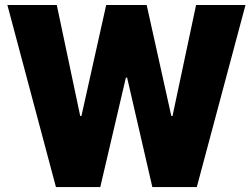

<svg xmlns="http://www.w3.org/2000/svg" viewBox="-20 -756 1020 776"><path d="M677.2 -287.1 772.5 -735.8H972.2L775.4 0H595.7L493.7 -442.4H488.8L385.3 0H206.1L9.8 -735.8H209.5L304.2 -287.1H309.1L409.2 -735.8H572.8L672.4 -287.1Z"/></svg>

Font: Estedad-FD Black
Style: Regular
Weight: 900
Designer: Amin Abedi
Version: Version 7.3